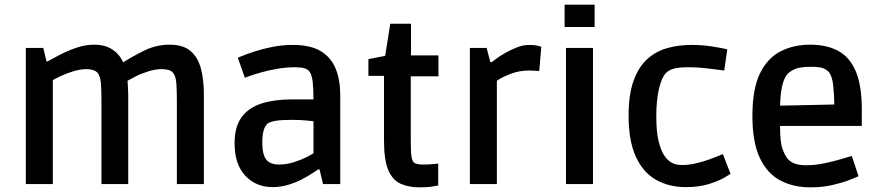

<svg xmlns="http://www.w3.org/2000/svg" viewBox="-20 -791 3780 825"><path d="M91 0V-585H166L180 -527H184Q202 -537 234 -554Q266 -571 305.5 -585Q345 -599 385 -599Q431 -599 462.5 -578.5Q494 -558 509 -523Q550 -549 600.5 -574Q651 -599 710 -599Q767 -599 799 -571.5Q831 -544 843.5 -496Q856 -448 856 -384V0H740V-356Q740 -400 738 -430Q736 -460 726 -475Q718 -487 703.5 -490.5Q689 -494 676 -494Q648 -494 617.5 -484.5Q587 -475 562.5 -462.5Q538 -450 528 -444Q529 -429 530 -413.5Q531 -398 531 -382V0H416V-358Q416 -408 413.5 -434.5Q411 -461 401 -476Q392 -487 378.5 -490.5Q365 -494 353 -494Q326 -494 297.5 -485.5Q269 -477 245 -466Q221 -455 207 -447V0Z M1151 13Q1080 13 1034 -36Q988 -85 988 -175Q988 -247 1018.5 -288Q1049 -329 1104.5 -346.5Q1160 -364 1235 -364H1327Q1327 -411 1323.5 -439.5Q1320 -468 1311 -482Q1303 -493 1288.5 -497.5Q1274 -502 1247 -502Q1210 -502 1172 -495.5Q1134 -489 1102.5 -480Q1071 -471 1051.5 -464Q1032 -457 1032 -457L1002 -543Q1002 -543 1021.5 -551Q1041 -559 1074.5 -570Q1108 -581 1150.5 -589.5Q1193 -598 1239 -598Q1314 -598 1358.5 -571Q1403 -544 1422.5 -495.5Q1442 -447 1442 -382V0H1368L1353 -63H1347Q1341 -59 1323 -47Q1305 -35 1278.5 -21Q1252 -7 1219 3Q1186 13 1151 13ZM1179 -84Q1211 -84 1242.5 -94Q1274 -104 1296.5 -115.5Q1319 -127 1327 -132V-270Q1320 -271 1295 -273.5Q1270 -276 1229 -276Q1149 -276 1129 -259Q1107 -240 1107 -178Q1107 -128 1123.5 -106Q1140 -84 1179 -84Z M1783 14Q1736 14 1701.5 -1.5Q1667 -17 1648.5 -60Q1630 -103 1630 -188V-465H1563V-537L1635 -551L1657 -689H1746V-553H1864V-463H1745V-183Q1745 -137 1748.5 -116Q1752 -95 1763.5 -89.5Q1775 -84 1798 -84Q1821 -84 1842 -86Q1863 -88 1863 -88V6Q1863 6 1840.5 10Q1818 14 1783 14Z M1999 0V-585H2071L2087 -524H2093Q2093 -524 2108 -535.5Q2123 -547 2147.5 -561.5Q2172 -576 2200 -587Q2228 -598 2254 -598Q2278 -598 2292 -594Q2306 -590 2306 -590L2297 -486Q2297 -486 2281.5 -487Q2266 -488 2252 -488Q2211 -488 2173.5 -473.5Q2136 -459 2115 -444V0Z M2406 -675V-771H2535V-675ZM2412 0V-585H2528V0Z M2927 13Q2855 13 2799.5 -18Q2744 -49 2712.5 -117Q2681 -185 2681 -294Q2681 -384 2702 -443Q2723 -502 2760 -536Q2797 -570 2846 -584Q2895 -598 2951 -598Q2997 -598 3039 -591.5Q3081 -585 3105 -579L3092 -488Q3068 -491 3024.5 -496.5Q2981 -502 2937 -502Q2897 -502 2875.5 -496Q2854 -490 2842 -478Q2823 -458 2811.5 -409Q2800 -360 2800 -291Q2800 -226 2809.5 -186.5Q2819 -147 2832 -126.5Q2845 -106 2857 -98Q2864 -92 2877 -87Q2890 -82 2914 -82Q2940 -82 2970 -89Q3000 -96 3026.5 -105.5Q3053 -115 3069.5 -122Q3086 -129 3086 -129L3119 -44Q3119 -44 3095.5 -29.5Q3072 -15 3028.5 -1Q2985 13 2927 13Z M3463 14Q3388 14 3332 -16Q3276 -46 3244.5 -113Q3213 -180 3213 -293Q3213 -410 3246 -476.5Q3279 -543 3335 -571Q3391 -599 3461 -599Q3532 -599 3581.5 -572.5Q3631 -546 3657 -485Q3683 -424 3683 -322V-250H3332Q3331 -180 3343.5 -147.5Q3356 -115 3370 -103Q3382 -92 3400 -86.5Q3418 -81 3445 -81Q3483 -81 3523 -89.5Q3563 -98 3595 -107.5Q3627 -117 3640 -121L3669 -34Q3659 -29 3629.5 -17.5Q3600 -6 3557 4Q3514 14 3463 14ZM3362 -471Q3334 -436 3332 -337L3565 -342Q3564 -391 3560 -425.5Q3556 -460 3544 -478Q3537 -488 3521.5 -496Q3506 -504 3464 -504Q3419 -504 3396.5 -494.5Q3374 -485 3362 -471Z"/></svg>

Font: Ruda
Style: Bold
Weight: 700
Designer: Mariela Monsalve and Angelina Sanchez
Foundry: Mariela Monsalve and Angelina Sanchez
Version: Version 2.000